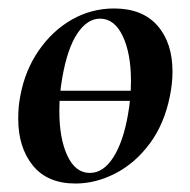

<svg xmlns="http://www.w3.org/2000/svg" viewBox="-20 -419 448 453"><path d="M74 -205H343V-181H74ZM23 -139Q23 -169 28 -193Q39 -253 71.5 -300Q104 -347 150 -373Q196 -399 249 -399Q316 -399 351.5 -358.5Q387 -318 387 -250Q387 -223 381 -193Q368 -127 333.5 -80.5Q299 -34 252.5 -10Q206 14 158 14Q92 14 57.5 -28.5Q23 -71 23 -139ZM282 -149Q289 -188 289 -228Q289 -293 269.5 -334Q250 -375 216 -375Q186 -375 162.5 -340Q139 -305 127 -236Q120 -197 120 -157Q120 -92 139 -51.5Q158 -11 192 -11Q224 -11 247.5 -48Q271 -85 282 -149Z"/></svg>

Font: Cormorant Garamond
Style: Bold Italic
Weight: 700
Italic angle: -10°
Designer: Christian Thalmann (Catharsis Fonts)
Foundry: Catharsis Fonts
Version: Version 4.000